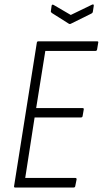

<svg xmlns="http://www.w3.org/2000/svg" viewBox="-20 -840 460 860"><path d="M48 0Q42 0 43 -6L145 -649Q146 -655 152 -655H414Q422 -655 420 -649L415 -619Q414 -612 408 -612H183L142 -356H349Q357 -356 355 -349L350 -320Q349 -314 343 -314H135L93 -43H317Q324 -43 323 -36L317 -6Q316 0 309 0ZM392 -819Q401 -823 400 -814L396 -788Q395 -784 394 -782.5Q393 -781 389 -779L298 -734Q293 -731 288 -734L212 -782Q210 -784 208.5 -786Q207 -788 208 -791L211 -813Q212 -822 220 -818L297 -773Z"/></svg>

Font: Sofia Sans Condensed Light
Style: Italic
Weight: 300
Italic angle: -9°
Version: Version 4.100